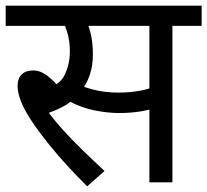

<svg xmlns="http://www.w3.org/2000/svg" viewBox="-20 -642 730 676"><path d="M287 14Q212 -60 154.5 -131Q97 -202 70 -251Q56 -277 49 -299Q42 -321 42 -340Q42 -366 56.5 -380Q71 -394 96 -394Q122 -394 146.5 -375.5Q171 -357 195 -326L148 -331Q193 -345 209.5 -382Q226 -419 226 -460Q226 -495 218.5 -522Q211 -549 202 -564L243 -551H0V-622H417V-551H251L285 -566Q296 -542 301.5 -513.5Q307 -485 307 -450Q307 -410 295.5 -376.5Q284 -343 261 -317L257 -310Q239 -289 213 -273Q187 -257 147 -243L145 -254Q170 -220 201 -185.5Q232 -151 269 -115Q306 -79 348 -40ZM400 -244Q359 -244 312 -253.5Q265 -263 221 -287L248 -347Q289 -330 323.5 -323Q358 -316 399 -316Q440 -316 477.5 -323.5Q515 -331 553 -348V-272Q518 -257 479.5 -250.5Q441 -244 400 -244ZM506 0V-551H396V-622H690V-551H587V0Z"/></svg>

Font: uhindi15
Style: Book
Weight: 400
Designer: Jelle Bosma - Monotype Design Team
Foundry: Monotype Imaging Inc.
Version: Version 2.003